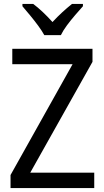

<svg xmlns="http://www.w3.org/2000/svg" viewBox="-20 -964 535 984"><path d="M463 0H34V-67L352 -635H43V-714H454V-647L135 -79H463ZM207 -784Q195 -806 175.5 -832.5Q156 -859 134.5 -885Q113 -911 95 -932V-944H150Q173 -927 199 -902.5Q225 -878 249 -851Q275 -879 299 -901Q323 -923 349 -944H405V-932Q388 -913 365.5 -887Q343 -861 323 -834Q303 -807 292 -784Z"/></svg>

Font: Noto Sans Sinhala UI SemiCondensed
Style: Regular
Weight: 400
Width: 4
Designer: Jelle Bosma - Monotype Design Team
Foundry: Monotype Imaging Inc.
Version: Version 2.006; ttfautohint (v1.8.4.7-5d5b)